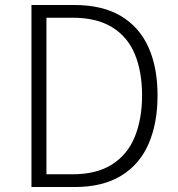

<svg xmlns="http://www.w3.org/2000/svg" viewBox="-20 -749 712 769"><path d="M106 0V-729H277Q390 -729 464 -685Q538 -641 574.5 -560Q611 -479 611 -367Q611 -255 575 -172.5Q539 -90 465 -45Q391 0 280 0ZM166 -51H271Q367 -51 429 -90.5Q491 -130 520 -201.5Q549 -273 549 -367Q549 -462 520 -532Q491 -602 429 -640Q367 -678 271 -678H166Z"/></svg>

Font: Noto Sans KR Thin Light
Style: Regular
Weight: 300
Version: Version 2.004-H2;hotconv 1.0.118;makeotfexe 2.5.65603